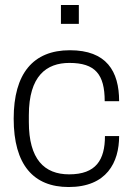

<svg xmlns="http://www.w3.org/2000/svg" viewBox="-20 -740 533 772"><path d="M225 -644H297V-720H225ZM256 12C409 12 459 -87 459 -193H402C402 -97 366 -39 258 -39C158 -39 96 -100 96 -249V-277C96 -435 167 -487 259 -487C363 -487 401 -441 401 -333H459C459 -454 408 -538 261 -538C113 -538 35 -444 35 -263C35 -77 115 12 256 12Z"/></svg>

Font: Archivo ExtraLight
Style: Regular
Weight: 200
Designer: Hector Gatti
Foundry: Omnibus-Type
Version: Version 2.001